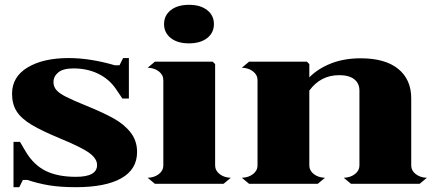

<svg xmlns="http://www.w3.org/2000/svg" viewBox="-20 -763 1802 797"><path d="M86 -135 63 -174H36V14H60L75 -16H94Q139 -1 185 6.5Q231 14 295 14Q418 14 483.5 -23Q549 -60 549 -132Q549 -178 523 -212Q497 -246 452.5 -271Q408 -296 336 -325Q282 -347 253.5 -361.5Q225 -376 213.5 -390Q202 -404 202 -422Q202 -446 222 -462.5Q242 -479 285 -479Q342 -479 387.5 -457Q433 -435 461 -394L488 -354H515V-522H491L476 -492H457Q354 -522 265 -522Q159 -522 94.5 -483Q30 -444 30 -374Q30 -331 49 -301Q68 -271 110.5 -245.5Q153 -220 230 -188Q320 -151 351.5 -127.5Q383 -104 383 -78Q383 -29 295 -29Q219 -29 169 -54Q119 -79 86 -135Z M938 -25 908 0H623L593 -25Q621 -26 639.5 -40.5Q658 -55 658 -76V-430Q658 -452 639.5 -466.5Q621 -481 593 -482L623 -507H863L873 -497V-76Q873 -55 891.5 -40.5Q910 -26 938 -25ZM661 -663Q661 -699 689 -721Q717 -743 765 -743Q812 -743 840 -721Q868 -699 868 -663Q868 -627 840 -605Q812 -583 764 -583Q717 -583 689 -605Q661 -627 661 -663Z M1752 -25 1722 0H1437L1407 -25Q1435 -26 1453.5 -40.5Q1472 -55 1472 -76V-387Q1472 -417 1450.5 -434Q1429 -451 1388 -451Q1311 -451 1264 -387V-76Q1264 -55 1282.5 -40.5Q1301 -26 1329 -25L1299 0H1014L984 -25Q1012 -26 1030.5 -40.5Q1049 -55 1049 -76V-430Q1049 -452 1030.5 -466.5Q1012 -481 984 -482L1014 -507H1254L1264 -497V-442Q1301 -479 1355 -500Q1409 -521 1477 -521Q1579 -521 1633 -477Q1687 -433 1687 -355V-76Q1687 -55 1705.5 -40.5Q1724 -26 1752 -25Z"/></svg>

Font: FFF_Oezguer-Guendem
Style: Bold
Weight: 700
Designer: bBox Type GmbH
Foundry: bBox Type GmbH
Version: Version 1.004